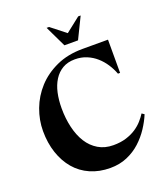

<svg xmlns="http://www.w3.org/2000/svg" viewBox="-157 -979 964 1102"><g transform="rotate(-20 325.5 -428.5)"><path d="M450 -869H465L402 -740H319L257 -869H272L361 -799ZM552 -482Q540 -514 521 -543Q502 -572 476.5 -594.5Q451 -617 418.5 -630.5Q386 -644 347 -644Q303 -644 271.5 -625.5Q240 -607 219.5 -574.5Q199 -542 189.5 -499Q180 -456 180 -406Q180 -343 193 -288Q206 -233 231.5 -192.5Q257 -152 296.5 -128.5Q336 -105 388 -105Q433 -105 467.5 -116Q502 -127 527.5 -144Q553 -161 571 -181.5Q589 -202 601 -221L616 -211Q600 -172 574 -132.5Q548 -93 512.5 -60.5Q477 -28 430.5 -8Q384 12 327 12Q260 12 205.5 -12Q151 -36 113.5 -80Q76 -124 55.5 -185Q35 -246 35 -319Q35 -386 59.5 -451.5Q84 -517 131.5 -569Q179 -621 249 -653Q319 -685 409 -685H565V-482Z"/></g></svg>

Font: Bluu Next Cyrillic
Style: Bold
Weight: 700
Designer: Igor Stepanchenko
Foundry: Igor Stepanchenko
Version: Version 1.000